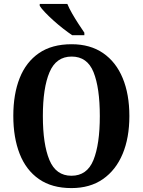

<svg xmlns="http://www.w3.org/2000/svg" viewBox="-20 -951 729 981"><path d="M345 10Q245 10 179 -36Q113 -82 80.5 -165Q48 -248 48 -359Q48 -470 80.5 -552Q113 -634 179 -679.5Q245 -725 346 -725Q441 -725 507 -679.5Q573 -634 607 -551.5Q641 -469 641 -358Q641 -247 606.5 -164.5Q572 -82 506 -36Q440 10 345 10ZM345 -53Q425 -53 457.5 -133.5Q490 -214 490 -358Q490 -502 458 -582Q426 -662 346 -662Q267 -662 233 -582Q199 -502 199 -358Q199 -214 232.5 -133.5Q266 -53 345 -53ZM349 -771Q328 -785 303 -804.5Q278 -824 253.5 -846Q229 -868 210 -888Q191 -908 183 -921V-931H324Q333 -909 348.5 -882Q364 -855 381 -829Q398 -803 411 -784V-771Z"/></svg>

Font: Noto Serif Hebrew Condensed
Style: Bold
Weight: 700
Width: 3
Designer: Monotype Design Team
Foundry: Monotype Imaging Inc.
Version: Version 2.004; ttfautohint (v1.8.4.7-5d5b)